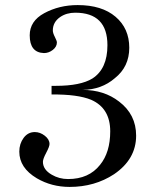

<svg xmlns="http://www.w3.org/2000/svg" viewBox="-20 -723 608 756"><path d="M516 -189Q516 -96 429 -37Q353 13 254 13Q183 13 125 -21Q56 -62 56 -126Q56 -157 73 -180Q90 -203 117 -203Q138 -203 156.5 -188.5Q175 -174 175 -156Q175 -146 162 -121.5Q149 -97 149 -86Q149 -55 184 -35Q213 -18 248 -18Q330 -18 374 -74Q414 -123 414 -206Q414 -297 339 -330Q286 -352 183 -351V-385H200Q297 -385 344 -414Q403 -452 403 -545Q403 -673 276 -673Q242 -673 217 -656Q188 -636 188 -603Q188 -593 196 -577.5Q204 -562 204 -556Q204 -539 188 -526.5Q172 -514 153 -514Q97 -516 97 -584Q97 -640 154 -671Q213 -703 286 -703Q381 -703 435 -657Q489 -611 489 -535Q489 -460 432 -415Q380 -370 305 -369Q390 -369 449 -323Q516 -272 516 -189Z"/></svg>

Font: GFS Didot
Style: Regular
Weight: 400
Designer: Takis Katsoulidis and George D. Matthiopoulos
Foundry: Takis Katsoulidis and George D. Matthiopoulos
Version: Version 1.0